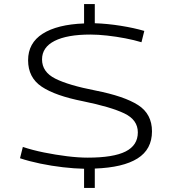

<svg xmlns="http://www.w3.org/2000/svg" viewBox="-20 -825 851 950"><path d="M396 105V10Q348 9 291.5 2.5Q235 -4 179.5 -15.5Q124 -27 79 -42L93 -98Q141 -82 198 -70.5Q255 -59 311.5 -52Q368 -45 414 -45Q541 -45 601.5 -75.5Q662 -106 662 -170Q662 -232 595 -264Q528 -296 391 -324Q254 -351 186.5 -396Q119 -441 119 -527Q119 -612 191 -658Q263 -704 396 -709V-805H449V-710Q511 -708 577 -697.5Q643 -687 694 -672L680 -616Q644 -627 599.5 -635.5Q555 -644 510 -649Q465 -654 427 -654Q312 -654 250 -622.5Q188 -591 188 -531Q188 -469 253.5 -436Q319 -403 453 -377Q595 -349 663.5 -305Q732 -261 732 -175Q732 -86 660.5 -41Q589 4 449 9V105Z"/></svg>

Font: Georama Extended Light
Style: Regular
Weight: 300
Width: 7
Designer: Jean-Baptiste Levee
Foundry: Production Type
Version: Version 1.000